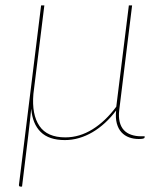

<svg xmlns="http://www.w3.org/2000/svg" viewBox="-20 -510 622 710"><path d="M144 -490 103.5 -162.5Q97 -86.5 125.8 -44.2Q154.5 -2 221.5 -2Q274 -2 322 -31.8Q370 -61.5 410 -115.5L456.5 -490H468.5L421 -103.5Q418 -78 422.5 -59.5Q427 -41 437.8 -29.2Q448.5 -17.5 465 -11.8Q481.5 -6 502 -6H515L514.5 -1Q513.5 4 493 4Q474 4 457.5 -2Q441 -8 429.2 -20.8Q417.5 -33.5 412 -53.5Q406.5 -73.5 409.5 -101.5Q390.5 -76 368.5 -55.8Q346.5 -35.5 322.2 -21.2Q298 -7 272.2 0.5Q246.5 8 220 8Q161 8 130.5 -22Q100 -52 95.5 -108Q93 -83 89.8 -55.2Q86.5 -27.5 84 -5L61.5 180H55.5Q52.5 180 51.2 178.2Q50 176.5 50 174L132 -490Z"/></svg>

Font: Lato Hairline
Style: Italic
Weight: 100
Italic angle: -7°
Designer: Lukasz Dziedzic
Foundry: tyPoland Lukasz Dziedzic
Version: Version 2.007; 2014-02-27